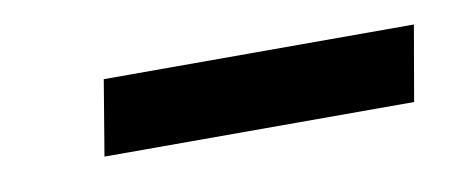

<svg xmlns="http://www.w3.org/2000/svg" viewBox="-27 -756 432 184"><g transform="rotate(-10 189.5 -663.5)"><path d="M64.9 -627 77.1 -700.2H378.9L366.2 -627Z"/></g></svg>

Font: Archivo Medium
Style: Italic
Weight: 500
Italic angle: -10°
Designer: Hector Gatti
Foundry: Omnibus-Type
Version: Version 2.001